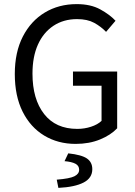

<svg xmlns="http://www.w3.org/2000/svg" viewBox="-20 -688 657 934"><path d="M348 12Q262 12 195 -28.5Q128 -69 90 -145Q52 -221 52 -328Q52 -434 91 -510Q130 -586 198 -627Q266 -668 353 -668Q421 -668 467.5 -642.5Q514 -617 542 -587L496 -533Q471 -559 438 -577Q405 -595 355 -595Q289 -595 240 -562.5Q191 -530 164.5 -471Q138 -412 138 -330Q138 -206 194.5 -133.5Q251 -61 356 -61Q391 -61 423 -71.5Q455 -82 474 -100V-271H335V-340H550V-64Q519 -31 466.5 -9.5Q414 12 348 12ZM264 226 256 186Q319 181 342 169.5Q365 158 365 138Q365 118 347 108.5Q329 99 294 96L312 58Q377 65 403 83Q429 101 429 135Q429 178 386.5 200Q344 222 264 226Z"/></svg>

Font: .
Style: 
Weight: 400
Designer: Paul D. Hunt, Dalton Maag
Foundry: Dalton Maag Ltd
Version: Version 1.200